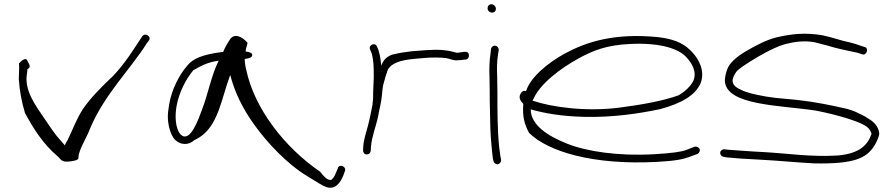

<svg xmlns="http://www.w3.org/2000/svg" viewBox="-20 -729 4158 899"><path d="M68 -359C72 -300 82 -250 97 -200C134 -131 181 -55 249 2C266 16 265 34 314 26C363 18 340 13 352 -16C365 -56 386 -85 403 -130C469 -287 595 -410 667 -526L677 -539C691 -557 661 -578 647 -560L638 -547C605 -497 566 -433 510 -374C459 -326 403 -270 368 -218C339 -174 317 -114 295 -70C290 -63 285 -55 284 -48L245 -93C232 -110 218 -129 205 -149C163 -214 104 -281 104 -360C104 -373 107 -386 108 -398V-405C129 -414 115 -430 109 -443C100 -467 75 -438 69 -432C71 -410 68 -383 68 -359Z M766 -175C768 -136 780 -96 799 -75C823 -51 861 -46 890 -73C954 -102 982 -156 1003 -210C1024 -265 1037 -323 1058 -378C1079 -296 1117 -219 1172 -143C1232 -60 1323 38 1419 96C1465 124 1490 141 1508 147C1552 161 1574 124 1587 94L1595 72C1604 49 1566 37 1562 59L1553 80C1548 93 1542 103 1535 110C1532 114 1526 115 1519 112C1508 109 1495 96 1479 75C1313 -38 1171 -221 1133 -402C1128 -421 1126 -438 1126 -453C1147 -455 1161 -461 1161 -471C1162 -480 1152 -485 1130 -488C1131 -505 1138 -518 1139 -529C1112 -559 1081 -572 1060 -549C1052 -538 1031 -504 1025 -486C1024 -485 1017 -485 1016 -485C926 -473 883 -454 857 -422C819 -378 784 -311 772 -240C768 -216 765 -194 766 -175ZM807 -234C819 -298 851 -359 885 -400C921 -420 949 -437 1004 -445C969 -375 955 -291 926 -216C910 -173 870 -55 825 -100C801 -128 798 -185 807 -234Z M1680 -25C1680 -15 1686 -6 1696 -6C1708 -6 1714 -12 1716 -23L1717 -42C1721 -91 1741 -138 1751 -187C1756 -219 1766 -251 1768 -281C1770 -303 1772 -327 1778 -345L1786 -373L1796 -403C1813 -433 1854 -448 1926 -454L1960 -457C1999 -461 2046 -460 2069 -457C2087 -454 2104 -444 2124 -447C2133 -447 2147 -448 2154 -450H2161C2183 -454 2180 -491 2157 -486H2151C2141 -484 2133 -484 2123 -482C2119 -482 2115 -483 2111 -484L2095 -488C2088 -490 2081 -491 2074 -492L2050 -495C1999 -498 1950 -492 1908 -489L1864 -483C1848 -480 1831 -477 1815 -473C1786 -461 1775 -446 1765 -422C1762 -457 1757 -487 1745 -511C1736 -534 1703 -517 1713 -497C1716 -488 1719 -485 1722 -473C1729 -446 1730 -413 1730 -379C1730 -365 1730 -352 1729 -341C1729 -322 1727 -308 1727 -292V-274C1727 -266 1726 -257 1725 -249C1724 -247 1724 -245 1725 -243C1718 -209 1712 -174 1703 -141C1695 -109 1683 -76 1681 -45Z M2263 -690C2263 -679 2273 -670 2284 -670C2295 -670 2302 -677 2302 -688C2302 -699 2292 -709 2281 -709C2270 -709 2263 -701 2263 -690ZM2272 -370C2272 -347 2273 -324 2273 -298C2273 -272 2273 -245 2274 -216L2276 -128C2277 -88 2284 -15 2288 15L2291 26C2292 31 2295 34 2299 37C2312 47 2329 33 2326 18L2324 8C2323 1 2320 -16 2317 -43C2309 -123 2309 -214 2309 -298C2309 -324 2308 -348 2308 -371C2306 -408 2307 -445 2312 -475L2315 -494C2316 -499 2314 -504 2311 -508C2301 -521 2282 -515 2279 -500L2277 -480C2272 -448 2270 -410 2272 -370Z M2416 -287C2407 -270 2420 -253 2430 -243V-240C2426 -183 2435 -149 2457 -107C2546 -19 2757 45 3057 29C3147 24 3180 16 3207 6L3245 -8C3250 -10 3253 -14 3255 -18C3263 -34 3245 -45 3232 -42L3194 -27C3170 -18 3128 -12 3045 -7C2876 3 2726 -20 2636 -56C2542 -93 2465 -145 2465 -217C2531 -198 2608 -185 2711 -182C2850 -178 2975 -198 3071 -218C3171 -245 3234 -282 3260 -338C3283 -397 3252 -452 3220 -486C3191 -516 3155 -544 3063 -555C2856 -576 2724 -532 2626 -479C2543 -434 2463 -366 2443 -302C2428 -308 2420 -296 2416 -287ZM2473 -258 2478 -266C2508 -336 2604 -409 2690 -456C2756 -492 2820 -518 2928 -523C3080 -531 3161 -497 3193 -462C3216 -437 3245 -396 3227 -352C3214 -324 3186 -300 3158 -283C3090 -258 2989 -239 2880 -225C2724 -205 2563 -227 2473 -258Z M3359 -26C3346 -17 3353 2 3367 5L3383 8C3411 11 3477 16 3545 19C3624 23 3713 32 3792 36C3981 40 4034 10 4069 -39C4080 -55 4095 -83 4097 -104C4093 -138 4072 -158 4047 -173C4037 -180 4025 -187 4010 -194C3995 -201 3980 -210 3947 -219C3874 -236 3796 -252 3713 -261L3609 -271C3557 -277 3487 -291 3457 -305C3428 -318 3410 -329 3410 -353C3411 -364 3417 -377 3427 -392C3437 -406 3472 -429 3527 -462C3582 -494 3625 -514 3655 -522C3701 -534 3746 -540 3795 -531L3853 -516C3899 -501 3955 -491 3995 -482L4016 -475C4038 -466 4050 -505 4028 -509L4006 -516C3993 -521 3981 -525 3961 -530C3912 -540 3879 -554 3830 -564C3752 -577 3688 -571 3616 -554C3574 -544 3524 -520 3464 -484C3407 -448 3391 -421 3385 -404C3378 -386 3375 -369 3374 -354C3374 -234 3633 -237 3801 -211C3897 -192 3988 -165 4027 -143C4045 -133 4054 -123 4061 -103C4044 -51 4005 -10 3904 -1C3779 7 3664 -11 3555 -17C3489 -20 3420 -26 3388 -28L3373 -30C3368 -31 3363 -29 3359 -26Z"/></svg>

Font: Stray Cat
Style: UltExt
Weight: 400
Version: Version 1.0